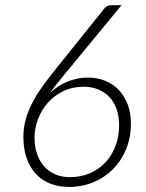

<svg xmlns="http://www.w3.org/2000/svg" viewBox="-20 -728 574 756"><path d="M231 -431.5Q215 -412 201.2 -394.5Q187.5 -377 176 -361Q206 -390 244.8 -406.2Q283.5 -422.5 326 -422.5Q364 -422.5 395.2 -409.5Q426.5 -396.5 448.8 -372.8Q471 -349 483.2 -315.5Q495.5 -282 495.5 -241.5Q495.5 -187 476.8 -141.2Q458 -95.5 425.2 -62.2Q392.5 -29 347.8 -10.5Q303 8 251 8Q209.5 8 176.5 -5.5Q143.5 -19 120.2 -44.5Q97 -70 84.5 -106.5Q72 -143 72 -188.5Q72 -218 78.5 -246.5Q85 -275 98.5 -305Q112 -335 133 -367Q154 -399 183 -435.5L392 -696Q396 -701.5 403 -704.5Q410 -707.5 418 -707.5H458.5ZM116 -186.5Q116 -152.5 125.2 -124Q134.5 -95.5 152.2 -74.8Q170 -54 196 -42.2Q222 -30.5 255 -30.5Q298.5 -30.5 334.2 -46Q370 -61.5 395.5 -89Q421 -116.5 435 -154Q449 -191.5 449 -235.5Q449 -270 439.2 -298Q429.5 -326 411.2 -345.5Q393 -365 367 -375.8Q341 -386.5 309 -386.5Q265.5 -386.5 230 -369.5Q194.5 -352.5 169.2 -324.2Q144 -296 130 -260Q116 -224 116 -186.5Z"/></svg>

Font: Lato Light
Style: Italic
Weight: 300
Italic angle: -7°
Designer: Lukasz Dziedzic
Foundry: tyPoland Lukasz Dziedzic
Version: Version 2.007; 2014-02-27